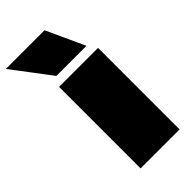

<svg xmlns="http://www.w3.org/2000/svg" viewBox="-320 -853 916 916"><g transform="rotate(-45 137.5 -395.0)"><path d="M44 0V-550H307V0ZM72 -596 -75 -790H186L275 -596Z"/></g></svg>

Font: Georama Expanded Black
Style: Regular
Weight: 900
Width: 7
Designer: Jean-Baptiste Levee
Foundry: Production Type
Version: Version 1.000